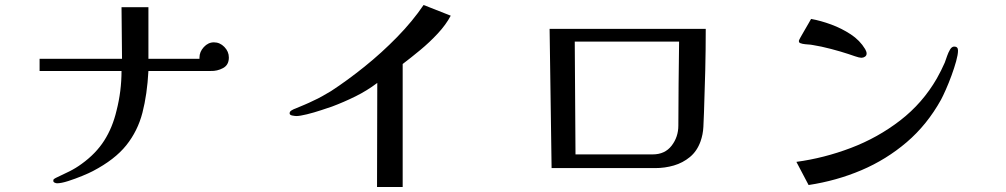

<svg xmlns="http://www.w3.org/2000/svg" viewBox="-20 -749 4040 771"><path d="M899 -518Q899 -488 875.5 -475.5Q852 -463 826 -464H576Q571 -370 552 -296.5Q533 -223 487 -165.5Q441 -108 353 -62Q338 -54 310 -42.5Q282 -31 254 -22Q226 -13 209 -13Q205 -13 199.5 -15.5Q194 -18 194 -23Q194 -28 196.5 -30Q199 -32 203 -34Q203 -34 207 -36Q233 -48 259 -61Q285 -74 308 -91Q365 -132 398.5 -184.5Q432 -237 448 -305Q458 -344 463 -384Q468 -424 468 -464H139V-513H470Q470 -565 469 -616.5Q468 -668 468 -720H576V-513H781Q781 -514 781 -515.5Q781 -517 781 -518Q781 -541 798.5 -560Q816 -579 839 -579Q863 -579 881 -560.5Q899 -542 899 -518Z M1790 -686Q1771 -650 1738 -614.5Q1705 -579 1667.5 -548Q1630 -517 1597 -492V2H1494L1495 -416Q1454 -385 1407.5 -362Q1361 -339 1313 -321Q1298 -316 1269.5 -306.5Q1241 -297 1212.5 -290Q1184 -283 1170 -283Q1165 -283 1154 -285Q1143 -287 1143 -294Q1143 -299 1146 -302Q1149 -305 1153 -307Q1156 -309 1159.5 -310.5Q1163 -312 1166 -313Q1185 -321 1203 -328.5Q1221 -336 1239 -345Q1257 -353 1274.5 -363Q1292 -373 1309 -383Q1375 -426 1444 -481.5Q1513 -537 1575 -600.5Q1637 -664 1681 -729Z M2288 -582 2291 -129H2601Q2650 -129 2677 -164Q2704 -199 2704 -245Q2704 -329 2705 -413Q2706 -497 2707 -582ZM2814 -633Q2814 -549 2812 -465.5Q2810 -382 2807 -299Q2806 -270 2804.5 -239.5Q2803 -209 2793 -181Q2779 -142 2750.5 -118.5Q2722 -95 2686 -84.5Q2650 -74 2611 -74H2195L2187 -633Z M3827 -546Q3827 -530 3819.5 -503Q3812 -476 3801 -446Q3790 -416 3778.5 -390Q3767 -364 3759 -349Q3703 -248 3621 -178Q3539 -108 3439 -65.5Q3339 -23 3227 -6L3178 -99Q3289 -114 3397 -155Q3505 -196 3595 -265.5Q3685 -335 3742 -434Q3751 -450 3759 -466Q3767 -482 3774 -498Q3779 -512 3783.5 -525Q3788 -538 3795 -550Q3802 -562 3812 -562Q3827 -562 3827 -546ZM3460 -534Q3460 -526 3453.5 -521.5Q3447 -517 3439 -517Q3431 -517 3413.5 -523Q3396 -529 3387 -532Q3357 -542 3317 -552.5Q3277 -563 3245 -568Q3235 -570 3224.5 -570.5Q3214 -571 3203 -573Q3198 -574 3193 -576Q3188 -578 3188 -585Q3188 -587 3194.5 -599Q3201 -611 3210 -626Q3219 -641 3226.5 -654.5Q3234 -668 3237 -673Q3276 -666 3318 -650.5Q3360 -635 3396.5 -611Q3433 -587 3454 -552Q3456 -548 3458 -543.5Q3460 -539 3460 -534Z"/></svg>

Font: Kaisei Opti Medium
Style: Regular
Weight: 500
Designer: Font-Kai, 金井和夫
Foundry: KAZUO KANAI
Version: Version 5.003